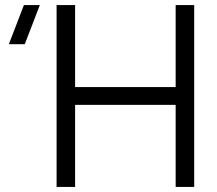

<svg xmlns="http://www.w3.org/2000/svg" viewBox="-20 -740 858 760"><path d="M204 0V-720H277.3V-395.3H675.3V-720H748.7V0H675.3V-325H277.3V0ZM78 -565H15L74.7 -720H137.7Z"/></svg>

Font: Manrope
Style: Regular
Weight: 400
Designer: Mikhail Sharanda
Foundry: Mikhail Sharanda
Version: Version 4.503